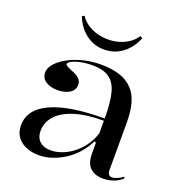

<svg xmlns="http://www.w3.org/2000/svg" viewBox="-131 -827 899 955"><g transform="rotate(20 318.0 -350.0)"><path d="M315 -515Q373 -515 414.5 -501.5Q456 -488 483 -460Q510 -432 522 -389.5Q534 -347 534 -289V-35Q534 -20 540.5 -13Q547 -6 558 -6Q570 -6 585.5 -13Q601 -20 616 -31V-20Q604 -9 587.5 -1Q571 7 553 11Q535 15 518 15Q474 15 449 -8.5Q424 -32 424 -85Q424 -105 424 -114.5Q424 -124 424 -129Q424 -134 424 -140L416 -146Q397 -108 370.5 -78Q344 -48 311.5 -27.5Q279 -7 245 4Q211 15 177 15Q140 15 110 2.5Q80 -10 62 -34.5Q44 -59 44 -95Q44 -180 141 -224.5Q238 -269 424 -269Q424 -354 411 -403.5Q398 -453 366 -475Q334 -497 278 -497Q241 -497 212.5 -490.5Q184 -484 168.5 -475Q153 -466 153 -459Q153 -454 162.5 -448.5Q172 -443 197 -433Q243 -415 243 -382Q243 -352 217 -336.5Q191 -321 154 -321Q118 -321 92.5 -337Q67 -353 67 -383Q67 -407 87.5 -430.5Q108 -454 142.5 -473Q177 -492 221.5 -503.5Q266 -515 315 -515ZM424 -257Q329 -257 267 -236.5Q205 -216 175 -181Q145 -146 145 -103Q145 -77 155.5 -60.5Q166 -44 184 -36Q202 -28 225 -28Q250 -28 278.5 -37.5Q307 -47 335 -67Q363 -87 386.5 -117.5Q410 -148 424 -190ZM303 -590Q249 -590 207 -621.5Q165 -653 143 -708L155 -715Q170 -692 192.5 -676.5Q215 -661 243 -652.5Q271 -644 303 -644Q336 -644 363.5 -652.5Q391 -661 413.5 -676.5Q436 -692 451 -715L463 -708Q441 -653 399 -621.5Q357 -590 303 -590Z"/></g></svg>

Font: Kalnia
Style: Regular
Weight: 400
Designer: Frida Medrano
Foundry: Frida Medrano
Version: Version 1.105